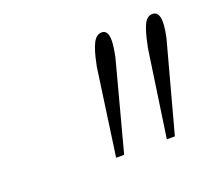

<svg xmlns="http://www.w3.org/2000/svg" viewBox="-62 -806 473 427"><g transform="rotate(-20 174.5 -592.5)"><path d="M177 -662 178 -666Q184 -697 192 -713Q200 -729 213 -729Q228 -729 228 -705Q228 -692 223 -667L167 -456H148ZM298 -662 299 -666Q305 -697 312.5 -713Q320 -729 333 -729Q349 -729 349 -704Q349 -690 344 -667L287 -456H268Z"/></g></svg>

Font: Taviraj Thin
Style: Italic
Weight: 250
Italic angle: -12°
Designer: Katatrad Team
Foundry: CadsonDemak
Version: Version 1.001